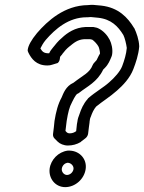

<svg xmlns="http://www.w3.org/2000/svg" viewBox="-20 -761 592 789"><path d="M94 -557C93 -553 95 -548 97 -544C109 -520 129 -492 174 -492H175C182 -492 189 -493 194 -495L217 -502C223 -507 225 -513 226 -520C227 -530 227 -528 235 -537C235 -537 236 -538 236 -539C245 -551 254 -561 264 -569C284 -585 298 -598 326 -600H350L359 -598C367 -593 380 -579 385 -569C387 -566 391 -549 391 -541C384 -530 378 -515 377 -514L367 -503C365 -501 362 -497 361 -494C348 -461 323 -453 282 -421C250 -407 240 -376 233 -360C218 -333 210 -301 204 -264C202 -247 201 -230 198 -211C197 -204 199 -197 204 -192L217 -179C226 -170 242 -163 259 -163C278 -163 296 -168 311 -177C312 -177 312 -178 313 -179L330 -192C336 -196 341 -204 342 -211C345 -232 346 -248 348 -258V-260C349 -269 350 -275 353 -281C359 -298 365 -311 375 -323C399 -343 432 -363 461 -389C485 -410 514 -440 528 -477C538 -503 549 -535 552 -569V-572C551 -598 541 -626 532 -645L531 -646C505 -689 467 -730 396 -738C384 -739 373 -740 363 -741H361C355 -741 350 -741 341 -740C245 -739 175 -675 132 -625C108 -596 96 -573 94 -557ZM146 -562C150 -570 157 -584 168 -597C207 -642 262 -690 336 -690H340C343 -690 348 -691 353 -691C364 -690 374 -689 384 -688C437 -682 465 -653 487 -617C493 -605 499 -580 501 -564C499 -539 491 -513 482 -489C474 -468 451 -442 429 -423C406 -402 373 -384 342 -357C341 -356 341 -355 340 -354C322 -334 313 -311 307 -293C302 -281 299 -271 298 -261C295 -249 295 -234 293 -222C286 -217 278 -213 266 -213C256 -213 253 -219 249 -223C251 -240 253 -253 254 -264C260 -300 265 -321 276 -341C276 -342 277 -343 277 -343C288 -366 295 -374 297 -375C300 -376 305 -379 307 -381C337 -405 380 -424 404 -475L411 -482C426 -497 432 -514 436 -523C436 -524 440 -530 441 -539C444 -560 438 -583 431 -597C422 -615 405 -635 383 -645C381 -646 379 -647 378 -647L364 -650H331C289 -648 257 -627 234 -605C218 -592 208 -578 198 -566C192 -559 186 -551 182 -542H180C161 -542 154 -548 146 -562ZM184 -68C179 -28 207 8 248 8C289 8 326 -25 332 -66C338 -107 308 -140 268 -142H258C220 -137 189 -105 184 -68ZM234 -68C236 -81 246 -90 256 -92H260C272 -91 284 -79 282 -66C280 -53 268 -42 255 -42C244 -42 232 -54 234 -68Z"/></svg>

Font: Hussar Pisanka
Style: OutKur
Weight: 400
Designer: Robert Jablonski
Foundry: Cannot Into Space Fonts
Version: Version 1.070